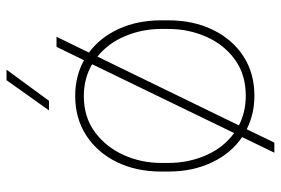

<svg xmlns="http://www.w3.org/2000/svg" viewBox="-156 -632 859 587"><g transform="rotate(-90 273.5 -338.5)"><path d="M42.5 -253.9V-274.4Q42.5 -352.1 71.8 -411.4Q101.1 -470.7 153.1 -504.4Q205.1 -538.1 273.4 -538.1Q334 -538.1 382.8 -511.2L423.8 -595.2H454.6L406.2 -496.1Q452.6 -461.9 478.8 -404.5Q504.9 -347.2 504.9 -274.4V-253.9Q504.9 -176.8 475.8 -117.2Q446.8 -57.6 395 -23.9Q343.3 9.8 274.4 9.8Q218.3 9.8 171.9 -13.7L130.9 70.8H100.1L147.9 -27.8Q98.6 -61 70.6 -119.9Q42.5 -178.7 42.5 -253.9ZM68.8 -274.4V-253.9Q68.8 -191.9 92.3 -138.2Q115.7 -84.5 160.2 -52.2L370.6 -486.3Q350.1 -498.5 325.7 -505.1Q301.3 -511.7 273.4 -511.7Q209 -511.7 163.3 -478Q117.7 -444.3 93.3 -390.4Q68.8 -336.4 68.8 -274.4ZM478.5 -274.4Q478.5 -333 456.8 -385Q435.1 -437 394 -470.2L183.6 -37.6Q224.6 -16.6 274.4 -16.6Q338.9 -16.6 384.5 -49.6Q430.2 -82.5 454.3 -136.7Q478.5 -190.9 478.5 -253.9ZM229.5 -618.2 321.8 -748H354L258.8 -618.2Z"/></g></svg>

Font: Vazirmatn UI Thin
Style: Regular
Weight: 100
Designer: Saber Rastikerdar
Foundry: Saber Rastikerdar
Version: Version 33.003